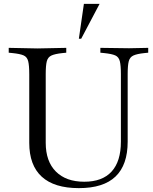

<svg xmlns="http://www.w3.org/2000/svg" viewBox="-20 -960 790 991"><path d="M387 11Q260 11 195.5 -48Q131 -107 131 -223V-577Q131 -622 125.5 -644Q120 -666 102 -674Q84 -682 45 -686L25 -688V-713L173 -710H174L322 -713V-688L302 -686Q264 -682 245.5 -673.5Q227 -665 221.5 -643.5Q216 -622 216 -577V-223Q216 -127 268.5 -74.5Q321 -22 415 -22Q508 -22 556 -74.5Q604 -127 604 -229V-577Q604 -622 598.5 -644Q593 -666 575 -674Q557 -682 518 -686L498 -688V-713L646 -711L745 -713V-688L725 -686Q687 -682 668.5 -673.5Q650 -665 644.5 -643.5Q639 -622 639 -577V-229Q639 -109 576.5 -49Q514 11 387 11ZM387 -760 413 -940H494L399 -760Z"/></svg>

Font: Baskervville
Style: Regular
Weight: 400
Designer: Alexis Faudot, Rémi Forte, Morgane Pierson, Rafael Ribas, Tanguy Vanlaeys, Rosalie Wagner, Thomas Huot-Marchand
Foundry: ANRT
Version: Version 1.100